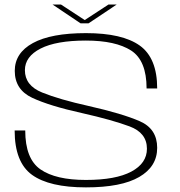

<svg xmlns="http://www.w3.org/2000/svg" viewBox="-20 -828 798 852"><path d="M337.5 -724.5H373L498 -808H461.5L356 -739L250.5 -808H213ZM361.5 3.5Q518.5 3.5 598 -42.8Q677.5 -89 677.5 -172Q677.5 -256.5 600 -290.2Q522.5 -324 374 -357.5Q243.5 -386.5 167 -417.5Q90.5 -448.5 90.5 -516.5Q90.5 -577 160 -612.5Q229.5 -648 361 -648Q493 -648 561.8 -603.8Q630.5 -559.5 630.5 -435.5H677.5Q677.5 -570.5 600.2 -625.8Q523 -681 361.5 -681Q206.5 -681 126 -637Q45.5 -593 45.5 -513.5Q45.5 -430.5 122.5 -394.2Q199.5 -358 344.5 -326Q477.5 -296 554.8 -267.2Q632 -238.5 632 -168Q632 -103.5 562.8 -66.5Q493.5 -29.5 361 -29.5Q227.5 -29.5 159.8 -76.2Q92 -123 92 -249H45Q45 -108 122 -52.2Q199 3.5 361.5 3.5Z"/></svg>

Font: Anybody Expanded ExtraLight
Style: Regular
Weight: 250
Width: 7
Version: Version 1.113;gftools[0.9.25]